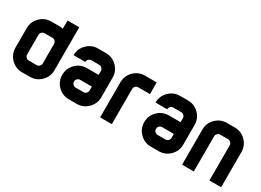

<svg xmlns="http://www.w3.org/2000/svg" viewBox="-24 -1406 2831 2080"><g transform="rotate(30 1391.5 -366.0)"><path d="M390.6 -439.5Q390.6 -459.5 376.2 -473.9Q361.8 -488.3 341.8 -488.3H244.1Q224.1 -488.3 209.7 -473.9Q195.3 -459.5 195.3 -439.5V-195.3Q195.3 -175.3 209.7 -160.9Q224.1 -146.5 244.1 -146.5H341.8Q361.8 -146.5 376.2 -160.9Q390.6 -175.3 390.6 -195.3ZM537.1 -732.4V-195.3Q537.1 -114.3 480 -57.1Q422.9 0 341.8 0H244.1Q163.1 0 106 -57.1Q48.8 -114.3 48.8 -195.3V-439.9Q48.8 -520.5 106 -577.6Q163.1 -634.8 244.1 -634.8H341.8Q367.2 -634.8 390.6 -628.9V-732.4Z M830.1 -146.5H927.7Q947.8 -146.5 962.2 -160.9Q976.6 -175.3 976.6 -195.3V-244.1H830.1Q810.1 -244.1 795.7 -229.7Q781.2 -215.3 781.2 -195.3Q781.2 -175.3 795.7 -160.9Q810.1 -146.5 830.1 -146.5ZM927.7 0H830.1Q749 0 691.9 -57.1Q634.8 -114.3 634.8 -195.3Q634.8 -276.4 691.9 -333.5Q749 -390.6 830.1 -390.6H976.6V-439.5Q976.6 -459.5 962.2 -473.9Q947.8 -488.3 927.7 -488.3H830.1Q810.1 -488.3 795.7 -473.9Q781.2 -459.5 781.2 -439.5H634.8Q634.8 -520.5 691.9 -577.6Q749 -634.8 830.1 -634.8H927.7Q1008.8 -634.8 1065.9 -577.6Q1123 -520.5 1123 -439.5V-195.3Q1123 -114.3 1065.9 -57.1Q1008.8 0 927.7 0Z M1367.2 -439.5V0H1220.7V-439.5Q1220.7 -520.5 1277.8 -577.6Q1335 -634.8 1416 -634.8H1562.5V-488.3H1416Q1396 -488.3 1381.6 -473.9Q1367.2 -459.5 1367.2 -439.5Z M1855.5 -146.5H1953.1Q1973.1 -146.5 1987.5 -160.9Q2002 -175.3 2002 -195.3V-244.1H1855.5Q1835.4 -244.1 1821 -229.7Q1806.6 -215.3 1806.6 -195.3Q1806.6 -175.3 1821 -160.9Q1835.4 -146.5 1855.5 -146.5ZM1953.1 0H1855.5Q1774.4 0 1717.3 -57.1Q1660.2 -114.3 1660.2 -195.3Q1660.2 -276.4 1717.3 -333.5Q1774.4 -390.6 1855.5 -390.6H2002V-439.5Q2002 -459.5 1987.5 -473.9Q1973.1 -488.3 1953.1 -488.3H1855.5Q1835.4 -488.3 1821 -473.9Q1806.6 -459.5 1806.6 -439.5H1660.2Q1660.2 -520.5 1717.3 -577.6Q1774.4 -634.8 1855.5 -634.8H1953.1Q2034.2 -634.8 2091.3 -577.6Q2148.4 -520.5 2148.4 -439.5V-195.3Q2148.4 -114.3 2091.3 -57.1Q2034.2 0 1953.1 0Z M2392.6 -439.5V0H2246.1V-439.5Q2246.1 -520.5 2303.2 -577.6Q2360.4 -634.8 2441.4 -634.8H2539.1Q2620.1 -634.8 2677.2 -577.6Q2734.4 -520.5 2734.4 -439.9V0H2587.9V-439.5Q2587.9 -459.5 2573.5 -473.9Q2559.1 -488.3 2539.1 -488.3H2441.4Q2421.4 -488.3 2407 -473.9Q2392.6 -459.5 2392.6 -439.5Z"/></g></svg>

Font: Audex
Style: Regular
Weight: 400
Designer: GGBotNet
Foundry: GGBotNet
Version: 1.00